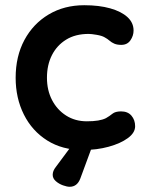

<svg xmlns="http://www.w3.org/2000/svg" viewBox="-20 -565 560 736"><path d="M303 -545Q360 -545 402.5 -533Q445 -521 468.5 -499.5Q492 -478 492 -448Q492 -428 480 -410.5Q468 -393 445 -393Q429 -393 418.5 -397.5Q408 -402 400 -409Q392 -416 381 -422Q371 -428 350.5 -431.5Q330 -435 320 -435Q269 -435 233.5 -413Q198 -391 179 -353.5Q160 -316 160 -267Q160 -219 179.5 -181.5Q199 -144 233.5 -122Q268 -100 313 -100Q338 -100 356 -103Q374 -106 386 -112Q400 -120 411 -129Q422 -138 444 -138Q470 -138 484 -121.5Q498 -105 498 -81Q498 -56 470 -35.5Q442 -15 396.5 -2.5Q351 10 298 10Q219 10 161 -26.5Q103 -63 71.5 -126Q40 -189 40 -267Q40 -349 73.5 -411.5Q107 -474 166.5 -509.5Q226 -545 303 -545ZM247 151Q237 151 221.5 145.5Q206 140 194 129.5Q182 119 182 105Q182 90 194 75L272 -30H343L288 119Q276 151 247 151Z"/></svg>

Font: zvoove
Style: Bold
Weight: 700
Designer: Vernon Adams (Nunito) & Andrew Paglinawan (Quicksand)
Foundry: zvoove
Version: Version 3.006